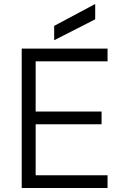

<svg xmlns="http://www.w3.org/2000/svg" viewBox="-20 -944 640 964"><path d="M89 0V-700H520V-636H159V-384H490V-320H159V-64H520V0ZM252 -742V-814L458 -924V-847Z"/></svg>

Font: DM Mono Light
Style: Regular
Weight: 300
Designer: Colophon Foundry
Foundry: Colophon Foundry
Version: Version 1.000; ttfautohint (v1.8.2.53-6de2)